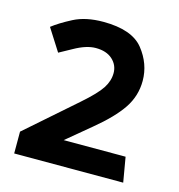

<svg xmlns="http://www.w3.org/2000/svg" viewBox="-91 -659 690 740"><g transform="rotate(15 254.0 -289.5)"><path d="M232 -579Q347 -579 392 -522.5Q437 -466 437 -398Q437 -338 403.5 -288Q370 -238 297 -178L202 -99H449L466 0H31V-87L227 -259Q283 -308 302 -337.5Q321 -367 321 -398Q321 -430 297 -452Q273 -474 230 -474Q193 -474 145 -447Q97 -420 94 -419L38 -507Q66 -529 114 -554Q162 -579 232 -579Z"/></g></svg>

Font: Palanquin Dark
Style: Regular
Weight: 400
Designer: Pria Ravichandran
Version: Version 1.000